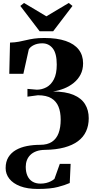

<svg xmlns="http://www.w3.org/2000/svg" viewBox="-20 -1007 632 1294"><path d="M235 266.5Q164.5 266.5 116.2 248Q68 229.5 43 197.8Q18 166 18 126Q18 82.5 36.5 52.5Q55 22.5 87.2 4Q119.5 -14.5 161.8 -22.8Q204 -31 251 -31Q299.5 -31 330 -51.2Q360.5 -71.5 374.8 -109.5Q389 -147.5 389 -201Q389 -251.5 374.2 -288Q359.5 -324.5 326 -344.8Q292.5 -365 235.5 -365L165 -355.5V-408L228 -402.5Q262.5 -402.5 293.2 -419Q324 -435.5 343.2 -472.5Q362.5 -509.5 362.5 -571.5Q362.5 -647 335.5 -681Q308.5 -715 265 -715Q232 -715 208 -703.2Q184 -691.5 174 -674L137.5 -509.5H42.5L47.5 -720Q81 -721 106.5 -725.8Q132 -730.5 156.2 -736.5Q180.5 -742.5 209.5 -746.8Q238.5 -751 279 -751Q364.5 -751 422.8 -731Q481 -711 510.5 -672.8Q540 -634.5 540 -580.5Q540 -537.5 523 -504.8Q506 -472 477 -448.5Q448 -425 411.8 -410.5Q375.5 -396 337 -390.5Q422 -390 475 -367.8Q528 -345.5 553 -305.2Q578 -265 578 -210Q578 -161 560 -121.8Q542 -82.5 505.2 -55.2Q468.5 -28 413 -13Q357.5 2 283 3Q249 3.5 224.8 12.5Q200.5 21.5 184.8 37Q169 52.5 161.2 73Q153.5 93.5 153.5 117Q153.5 153 165.2 178.5Q177 204 199.2 217.2Q221.5 230.5 252.5 230.5Q273 230.5 290.8 226.2Q308.5 222 323 214.5Q337.5 207 347 198.5L383 97.5H456L450 226.5Q421 239.5 370.8 253Q320.5 266.5 235 266.5ZM247 -796.5 117 -967 142 -987 292.5 -897 443.5 -987 468.5 -967 338.5 -796.5Z"/></svg>

Font: Merriweather 120pt ExtraBold
Style: Regular
Weight: 800
Version: Version 2.100